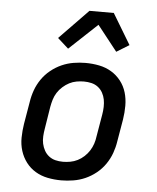

<svg xmlns="http://www.w3.org/2000/svg" viewBox="-54 -809 708 864"><g transform="rotate(5 300.0 -377.5)"><path d="M255 8Q223 8 193 2Q163 -4 138 -19Q113 -34 95.5 -57Q78 -80 69 -108.5Q60 -137 60.5 -168.5Q61 -200 66 -231L83 -331Q87 -358 96.5 -384.5Q106 -411 122.5 -435Q139 -459 162 -477.5Q185 -496 211 -507.5Q237 -519 264.5 -523.5Q292 -528 318 -528Q350 -528 380 -522Q410 -516 435 -501Q460 -486 478 -463Q496 -440 504.5 -411.5Q513 -383 513 -351.5Q513 -320 508 -289L491 -189Q487 -162 477.5 -135.5Q468 -109 451.5 -85Q435 -61 412 -42.5Q389 -24 363 -12.5Q337 -1 309 3.5Q281 8 255 8ZM255 -76Q271 -76 288 -79Q305 -82 321 -90Q337 -98 350.5 -110.5Q364 -123 373.5 -138Q383 -153 388.5 -169.5Q394 -186 396 -203L413 -303Q416 -320 416.5 -337.5Q417 -355 414 -371Q411 -387 403 -401.5Q395 -416 382 -426Q369 -436 352.5 -440Q336 -444 318 -444Q302 -444 285 -441Q268 -438 252.5 -430Q237 -422 223 -409.5Q209 -397 199.5 -382Q190 -367 185 -350.5Q180 -334 177 -317L161 -217Q158 -200 157 -182.5Q156 -165 159.5 -149Q163 -133 171 -118.5Q179 -104 192 -94Q205 -84 221 -80Q237 -76 255 -76ZM234 -585 185 -629 315 -763H425L508 -625L451 -590L361 -704Z"/></g></svg>

Font: Iosevka HT Medium Extended
Style: Italic
Weight: 500
Width: 7
Italic angle: -9°
Monospace: yes
Designer: Belleve Invis
Foundry: Belleve Invis
Version: Version 32.3.0; ttfautohint (v1.8.4)